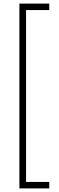

<svg xmlns="http://www.w3.org/2000/svg" viewBox="-20 -888 328 1068"><path d="M88 -868H254V-832H125V124H254V160H88Z"/></svg>

Font: Encode Sans Narrow
Style: Thin
Weight: 250
Designer: Pablo Impallari, Andres Torresi
Foundry: Pablo Impallari, Andres Torresi
Version: Version 1.000; ttfautohint (v1.00) -l 8 -r 50 -G 200 -x 14 -